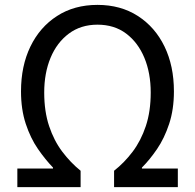

<svg xmlns="http://www.w3.org/2000/svg" viewBox="-20 -766 798 786"><path d="M51 0V-76H197V-80Q166 -112 135.5 -156Q105 -200 85.5 -259Q66 -318 66 -392Q66 -496 104.5 -575.5Q143 -655 213.5 -700.5Q284 -746 379 -746Q474 -746 544.5 -700.5Q615 -655 653.5 -575.5Q692 -496 692 -392Q692 -318 672.5 -259Q653 -200 623 -156Q593 -112 561 -80V-76H708V0H447V-67Q489 -100 523 -145Q557 -190 577 -250Q597 -310 597 -387Q597 -467 571 -529.5Q545 -592 496.5 -628.5Q448 -665 379 -665Q311 -665 262 -628.5Q213 -592 187 -529.5Q161 -467 161 -387Q161 -310 181 -250Q201 -190 235 -145Q269 -100 310 -67V0Z"/></svg>

Font: Noto Sans HK
Style: Regular
Weight: 400
Designer: Ryoko NISHIZUKA 西塚涼子 (kana, bopomofo & ideographs); Paul D. Hunt (Latin, Greek & Cyrillic); Sandoll Communications 산돌커뮤니
Foundry: Adobe
Version: Version 2.004-H2;hotconv 1.0.118;makeotfexe 2.5.65603